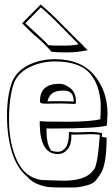

<svg xmlns="http://www.w3.org/2000/svg" viewBox="-20 -787 496 850"><path d="M432 -198 431 -181 452 -178Q452 -69 430 -26Q417 -3 404.5 11.5Q392 26 370 32Q333 43 305 43Q277 43 250 43Q223 43 200.5 41.5Q178 40 149 29Q120 18 101 -4Q55 -42 33 -113Q11 -184 11 -274Q11 -364 34 -426Q55 -474 107 -499.5Q159 -525 223 -525Q337 -525 396.5 -455Q456 -385 456 -282Q456 -276 453 -231Q408 -218 208 -218Q193 -218 186 -219V-202Q186 -154 204 -124V-122Q217 -115 237 -115Q257 -115 271 -134.5Q285 -154 285 -193V-203Q307 -201 318 -201L387 -203Q404 -203 432 -198ZM383 -193 311 -191Q299 -191 296 -192V-184Q296 -145 278.5 -125Q261 -105 236 -105Q159 -105 156 -233V-251Q168 -248 273 -248Q378 -248 424 -259Q426 -289 426 -319Q426 -349 417 -385.5Q408 -422 386 -452Q341 -515 223 -515Q163 -515 112.5 -490.5Q62 -466 43 -423Q20 -361 20 -257Q20 -153 55 -77Q90 -1 164 10L261 13Q361 13 394 -34Q412 -49 422 -190Q407 -193 383 -193ZM369 -565Q323 -555 276 -555Q229 -555 208 -558Q180 -591 138 -627V-626Q126 -636 78 -684L160 -767Q203 -732 258 -675Q340 -592 349 -585L348 -584Q362 -570 369 -565ZM194 -587Q204 -585 256 -585Q308 -585 328 -591Q322 -597 255.5 -664.5Q189 -732 161 -754L92 -684Q96 -680 141 -639Q186 -598 194 -587ZM253 -329 188 -328Q169 -328 163 -330Q157 -332 157 -339Q157 -416 242 -416Q261 -416 277 -406Q316 -386 316 -341V-330Q316 -327 309 -327ZM306 -341Q306 -386 262 -386Q227 -386 211.5 -374Q196 -362 190 -338L209 -339H253L296 -338L306 -337Z"/></svg>

Font: Londrina Shadow
Style: Regular
Weight: 400
Designer: Marcelo Magalhaes
Foundry: Marcelo Magalhaes
Version: Version 1.001 2011